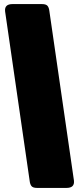

<svg xmlns="http://www.w3.org/2000/svg" viewBox="-20 -830 387 940"><path d="M222 -774 342 54Q346 90 306 90H161Q142 90 134.5 81.5Q127 73 125 54L5 -774Q1 -810 41 -810H186Q205 -810 212.5 -801.5Q220 -793 222 -774Z"/></svg>

Font: Bungee Tint
Style: Regular
Weight: 400
Designer: David Jonathan Ross
Foundry: David Jonathan Ross
Version: Version 2.001